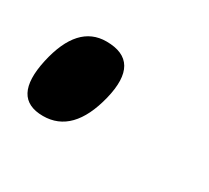

<svg xmlns="http://www.w3.org/2000/svg" viewBox="-111 -207 315 289"><g transform="rotate(30 46.5 -62.5)"><path d="M51 -62Q33 10 -19 10Q-74 10 -58 -63Q-42 -135 8 -135Q69 -135 51 -62Z"/></g></svg>

Font: Air America
Style: Regular
Weight: 400
Designer: William G. Sherman
Foundry: Aaron Bell – Saja Typeworks
Version: Version 1.100;PS 001.100;hotconv 1.0.88;makeotf.lib2.5.64775